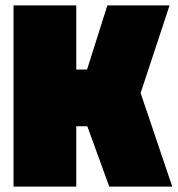

<svg xmlns="http://www.w3.org/2000/svg" viewBox="-20 -690 657 710"><path d="M262 -223V0H30V-670H262V-433H302L377 -670H607L500 -346L617 0H384L303 -223Z"/></svg>

Font: Titillium Web
Style: Black
Weight: 900
Version: Version 1.001;PS 35.000;hotconv 1.0.70;makeotf.lib2.5.55311